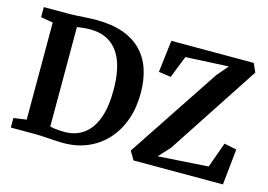

<svg xmlns="http://www.w3.org/2000/svg" viewBox="-99 -942 1594 1142"><g transform="rotate(15 698.0 -371.0)"><path d="M351.5 8Q332 7.5 311 6.2Q290 5 268.5 3.5Q247 2 227.2 1Q207.5 0 191 0H39V-59L118 -70V-668L43 -681V-743H189.5Q221.5 -743 250 -744.8Q278.5 -746.5 306.5 -748.2Q334.5 -750 366 -750Q460 -750 529 -725.8Q598 -701.5 643.2 -655.8Q688.5 -610 710.5 -544.5Q732.5 -479 732.5 -396.5Q732.5 -307 706 -232.2Q679.5 -157.5 629.5 -103Q579.5 -48.5 509.5 -19.2Q439.5 10 351.5 8ZM358.5 -57.5Q422.5 -58.5 470.2 -92.5Q518 -126.5 544.8 -196.2Q571.5 -266 571.5 -374Q571.5 -446 558.5 -503.8Q545.5 -561.5 517.8 -602.2Q490 -643 446.8 -664.8Q403.5 -686.5 343 -686.5Q325 -686.5 310 -685Q295 -683.5 283.5 -681.8Q272 -680 264 -679.5V-67Q279 -63 294.2 -61Q309.5 -59 325.5 -58.2Q341.5 -57.5 358.5 -57.5ZM794.5 0 763.5 -52.5 1137.5 -616.5 1197.5 -687 933 -673.5 879.5 -537.5 804 -548 827.5 -745.5H1335L1359 -692.5L991 -131L926.5 -61L1235.5 -81L1291.5 -236.5L1368 -221L1345 0Z"/></g></svg>

Font: Merriweather 20pt
Style: Bold
Weight: 700
Version: Version 2.100